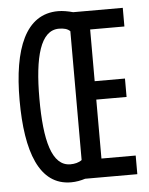

<svg xmlns="http://www.w3.org/2000/svg" viewBox="-53 -767 635 821"><g transform="rotate(-5 265.0 -357.0)"><path d="M219 10C241 10 261 6 280 0H504V-80H357V-333H487V-412H357V-634H504V-714H291C269 -720 247 -724 227 -724C87 -724 30 -579 30 -359C30 -137 83 10 219 10ZM223 -67C143 -67 115 -179 115 -358C115 -537 145 -649 224 -649C245 -649 261 -645 272 -634V-81C259 -71 241 -67 223 -67Z"/></g></svg>

Font: Noto Sans Mono Condensed
Style: Regular
Weight: 400
Width: 3
Designer: Monotype Design Team
Foundry: Monotype Imaging Inc.
Version: Version 2.014